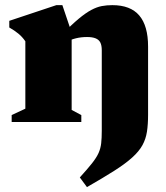

<svg xmlns="http://www.w3.org/2000/svg" viewBox="-20 -486 662 765"><path d="M265.5 -356V-48L304 -27.5V0H26.5V-27.5L81 -53V-321.5Q68.5 -339.5 53.2 -352Q38 -364.5 17 -376.5V-403L204.5 -465.5H228.5ZM385.5 35V-285.5Q385.5 -305 379.8 -316.5Q374 -328 361 -333.2Q348 -338.5 327 -338.5Q303.5 -338.5 283 -333.5Q262.5 -328.5 245.5 -319.5L226.5 -348Q265 -387.5 293.2 -411Q321.5 -434.5 343.5 -446.2Q365.5 -458 385.5 -461.8Q405.5 -465.5 427.5 -465.5Q500 -465.5 535 -424.2Q570 -383 570 -300.5V-29Q570 9.5 565.5 38.8Q561 68 547.5 92.5Q534 117 507.2 141.2Q480.5 165.5 436.2 193.8Q392 222 326.5 259.5L298 221Q328.5 187.5 346.5 164.8Q364.5 142 372.8 123.5Q381 105 383.2 84.5Q385.5 64 385.5 35Z"/></svg>

Font: Newsreader 16pt 16pt ExtraBold
Style: Regular
Weight: 800
Version: Version 1.003